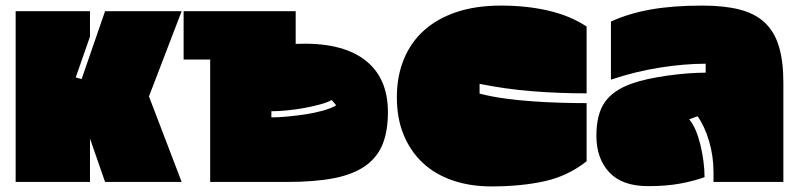

<svg xmlns="http://www.w3.org/2000/svg" viewBox="-20 -607 2849 687"><path d="M302 44H36V-567H302V-476L251 -330L272 -324L356 -567H630L513 -262L630 44H356L302 -111Z M637 -394V-567H1038V-450Q1199 -457 1283.5 -394Q1368 -331 1368 -206Q1368 -136 1348 -88.5Q1328 -41 1284.5 -11.5Q1241 18 1173 31Q1105 44 1008 44H732V-394ZM1183 -230 1167 -249Q1150 -240 1124 -233Q1098 -226 1068 -220.5Q1038 -215 1007 -212Q976 -209 951 -209V-187Q976 -187 1008.5 -190Q1041 -193 1073.5 -198Q1106 -203 1135 -211Q1164 -219 1183 -230Z M1400 -259Q1400 -334 1425 -395Q1450 -456 1497.5 -498.5Q1545 -541 1614 -564Q1683 -587 1772 -587Q1866 -587 1944 -568.5Q2022 -550 2079 -512V-273Q1980 -273 1885 -280.5Q1790 -288 1696 -307V-272Q1739 -261 1787 -254.5Q1835 -248 1884.5 -244.5Q1934 -241 1983.5 -239.5Q2033 -238 2079 -238V-30Q2012 23 1928.5 41.5Q1845 60 1738 60Q1662 60 1599.5 38.5Q1537 17 1493 -24Q1449 -65 1424.5 -124Q1400 -183 1400 -259Z M2114 -121Q2114 -199 2144.5 -242Q2175 -285 2241 -308Q2266 -317 2298 -324Q2330 -331 2365 -336Q2400 -341 2436 -344Q2472 -347 2505 -347V-379Q2429 -379 2340.5 -365Q2252 -351 2166 -322V-530Q2230 -559 2308.5 -573Q2387 -587 2493 -587Q2571 -587 2626 -573Q2681 -559 2716 -526.5Q2751 -494 2767 -441Q2783 -388 2783 -311V44H2533V10Q2533 -49 2517 -102.5Q2501 -156 2476 -191L2446 -180Q2459 -165 2469 -141.5Q2479 -118 2486 -89.5Q2493 -61 2497 -30.5Q2501 0 2501 27Q2462 41 2413 50Q2364 59 2299 59Q2206 59 2160 9.5Q2114 -40 2114 -121Z"/></svg>

Font: ChangwonDangamAsac Bold
Style: Regular
Weight: 700
Designer: Choi Chi-young, Lee Youngbeen, Kim Jungjin, Yoon Jihee, Han Dohee
Foundry: YoonDesign Inc.
Version: Version 1.010;Build 20210623